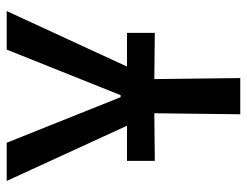

<svg xmlns="http://www.w3.org/2000/svg" viewBox="-102 -635 737 573"><g transform="rotate(-90 266.5 -348.5)"><path d="M73 -255V-338H455V-255L267 -257ZM212 0 215 -257 13 -697H127L263 -357H269L405 -697H520L317 -257L320 0Z"/></g></svg>

Font: Ruda SemiBold
Style: Regular
Weight: 600
Designer: Mariela Monsalve and Angelina Sanchez
Foundry: Mariela Monsalve and Angelina Sanchez
Version: Version 2.001